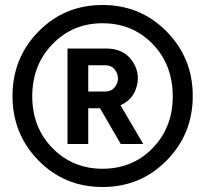

<svg xmlns="http://www.w3.org/2000/svg" viewBox="-20 -735 820 768"><path d="M646.5 -93Q542 13 390 13Q238 13 134 -93Q30 -199 30 -351Q30 -503 134 -609Q238 -715 390 -715Q542 -715 646.5 -609Q751 -503 751 -351Q751 -199 646.5 -93ZM390 -60Q510 -60 590.5 -142.5Q671 -225 671 -350Q671 -476 590.5 -559Q510 -642 390 -642Q271 -642 190 -558.5Q109 -475 109 -350Q109 -225 190 -142.5Q271 -60 390 -60ZM250 -159V-541H404Q473 -541 507 -494Q541 -447 527.5 -392Q514 -337 462 -314L553 -159H463L380 -302H333V-159ZM333 -369H401Q425 -369 438.5 -385.5Q452 -402 452 -421.5Q452 -441 438.5 -457.5Q425 -474 401 -474H333Z"/></svg>

Font: LT Superior Semi-bold
Style: Regular
Weight: 600
Designer: Daniel Lyons
Foundry: LyonsType
Version: Version 1.0